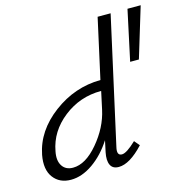

<svg xmlns="http://www.w3.org/2000/svg" viewBox="-106 -810 879 913"><g transform="rotate(-15 333.5 -353.0)"><path d="M519 -711 381 -90Q371 -49 398 -49Q421 -49 469 -95L491 -69Q422 5 368 5Q338 5 327.5 -17.5Q317 -40 325 -79L337 -135Q296 -71 241.5 -33Q187 5 133 5Q77 5 47 -35Q17 -75 30 -145Q52 -258 157.5 -337Q263 -416 390 -417L455 -711ZM602 -711H667L592 -464H549ZM157 -48Q219 -48 281 -121.5Q343 -195 361 -278L380 -366H379Q275 -366 194 -302.5Q113 -239 96 -145Q87 -101 104 -74.5Q121 -48 157 -48Z"/></g></svg>

Font: EauTestInfant
Style: Italic
Weight: 400
Italic angle: -12°
Designer: Christian Thalmann (Catharsis Fonts)
Version: Version 0.001;PS 000.001;hotconv 1.0.88;makeotf.lib2.5.64775